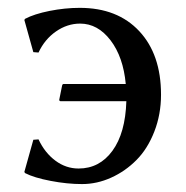

<svg xmlns="http://www.w3.org/2000/svg" viewBox="-20 -459 474 489"><path d="M300.3 -245.1Q293.9 -314 261.5 -356.4Q229 -398.9 184.1 -398.9Q151.4 -398.9 122.6 -378.9Q93.8 -358.9 78.1 -325.2L64.9 -326.2L42 -408.2L43.9 -411.1Q66.9 -423.3 106.2 -431.2Q145.5 -439 183.1 -439Q279.3 -439 334.7 -379.6Q390.1 -320.3 390.1 -217.8Q390.1 -167.5 373 -123.8Q356 -80.1 327.6 -51.5Q299.3 -22.9 263.2 -6.6Q227.1 9.8 189 9.8Q150.9 9.8 108.9 1.7Q66.9 -6.3 43.9 -18.1L42 -21L64.9 -103L78.1 -104Q94.2 -69.8 121.1 -49.8Q147.9 -29.8 180.2 -29.8Q233.4 -29.8 266.4 -75Q299.3 -120.1 301.8 -201.2H134.8Q130.9 -201.2 130.9 -205.1L138.2 -241.2Q139.2 -245.1 142.1 -245.1Z"/></svg>

Font: Linux Biolinum G
Style: Regular
Weight: 400
Designer: Philipp H. Poll
Foundry: Philipp H. Poll
Version: Version 1.1.0 ; ttfautohint (v1.6)